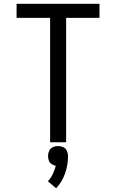

<svg xmlns="http://www.w3.org/2000/svg" viewBox="-20 -755 616 1019"><path d="M246 0H331V-660H508V-735H68V-660H246ZM278 244Q310 210 325.5 165Q341 120 341 73Q341 59 335 45.5Q329 32 315.5 26Q302 20 288 20Q274 20 260.5 26Q247 32 241 45.5Q235 59 235 73Q235 85 239 96.5Q243 108 253.5 115.5Q264 123 276 125Q270 148 260 169Q250 190 234 207Z"/></svg>

Font: Iosevka Sparkle
Style: Regular
Weight: 400
Designer: Belleve Invis
Foundry: Belleve Invis
Version: Version 4.5.0; ttfautohint (v1.8.3)